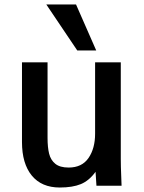

<svg xmlns="http://www.w3.org/2000/svg" viewBox="-20 -828 640 856"><path d="M78 -195V-550H192V-213.5Q192 -171 199 -142.8Q206 -114.5 226.5 -97.8Q247 -81 286 -81Q345.5 -81 374.8 -123.8Q404 -166.5 404 -232V-550H518.5V-119Q518.5 -87 520.5 -41L522 0H410L406 -62Q377.5 -22.5 340.5 -7.2Q303.5 8 246.5 8Q165.5 8 121.8 -45.2Q78 -98.5 78 -195ZM186.5 -808H319L409 -603H324.5Z"/></svg>

Font: JuliaMono SemiBold
Style: Regular
Weight: 600
Monospace: yes
Designer: cormullion
Foundry: corm
Version: Version 0.055; ttfautohint (v1.8.4)